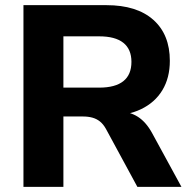

<svg xmlns="http://www.w3.org/2000/svg" viewBox="-20 -725 736 745"><path d="M71 0V-705H393Q511 -705 575 -648Q639 -591 639 -489Q639 -423 610 -375Q581 -327 526.5 -301Q472 -275 393 -275L401 -292H442Q484 -292 515.5 -271.5Q547 -251 570 -209L684 0H513L391 -225Q381 -243 368 -253.5Q355 -264 338.5 -268.5Q322 -273 302 -273H226V0ZM226 -385H365Q427 -385 458.5 -410Q490 -435 490 -485Q490 -534 458.5 -559Q427 -584 365 -584H226Z"/></svg>

Font: Nunito Sans 12pt ExtraLight ExtraBold
Style: Regular
Weight: 800
Version: Version 3.101;gftools[0.9.27]